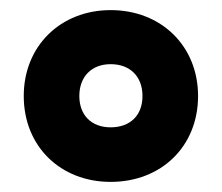

<svg xmlns="http://www.w3.org/2000/svg" viewBox="-20 -744 439 380"><path d="M199 -384C299 -384 372 -454 372 -554C372 -653 299 -724 199 -724C100 -724 27 -653 27 -554C27 -454 100 -384 199 -384ZM199 -492C161 -492 137 -516 137 -554C137 -592 161 -617 199 -617C238 -617 262 -592 262 -554C262 -516 238 -492 199 -492Z"/></svg>

Font: Noto Sans Georgian SemiCondensed Black
Style: Regular
Weight: 900
Width: 4
Designer: Monotype Design Team, Akaki Razmadze
Foundry: Google LLC
Version: Version 2.005